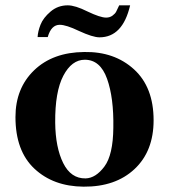

<svg xmlns="http://www.w3.org/2000/svg" viewBox="-20 -683 634 720"><path d="M468 -663Q440 -543 353 -543Q328 -543 276 -567Q228 -590 204 -590Q172 -590 159 -544H121Q122 -565 132 -590.5Q142 -616 169.5 -639.5Q197 -663 234 -663Q262 -663 308 -640Q356 -617 378 -617Q392 -617 402 -624.5Q412 -632 415.5 -639Q419 -646 427 -663ZM556 -232Q556 -116 484.5 -49Q413 18 293 17Q180 16 109 -50.5Q38 -117 38 -244Q38 -352 108 -419.5Q178 -487 296 -488Q409 -490 482.5 -423Q556 -356 556 -232ZM405 -204Q407 -316 381.5 -387.5Q356 -459 298 -459Q249 -459 217.5 -399Q186 -339 187 -223Q188 -130 217 -71.5Q246 -13 301 -14Q339 -15 371.5 -58.5Q404 -102 405 -204Z"/></svg>

Font: GFS Artemisia
Style: Bold
Weight: 700
Designer: Designed by Takis Katsoulidis.
Foundry: Designed by Takis Katsoulidis.
Version: Version 1.0